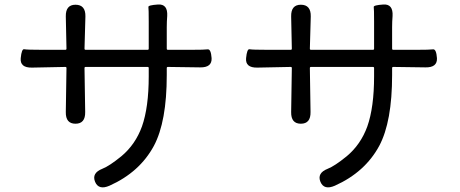

<svg xmlns="http://www.w3.org/2000/svg" viewBox="-20 -792 2040 852"><path d="M466 32Q418 53 402 15Q386 -24 434 -43Q465 -55 519 -99Q581 -151 610 -231Q640 -316 640 -453V-490Q640 -495 635 -495H360Q355 -495 355 -490L358 -295Q359 -243 315 -243Q271 -243 272 -295L275 -490Q275 -495 270 -495L122 -492Q68 -491 72 -534Q76 -576 87.5 -573.5Q99 -571 167 -571H270Q275 -571 275 -576L272 -719Q271 -771 315 -771Q360 -771 359 -719L355 -576Q355 -571 360 -571H635Q640 -571 640 -576V-696Q640 -753 638.5 -761Q637 -769 681 -772Q725 -775 722 -721Q720 -696 720 -671V-576Q720 -571 725 -571H830Q887 -571 901.5 -573Q916 -575 919 -534Q921 -492 868 -493L725 -495Q720 -495 720 -490V-459Q720 -252 663 -145Q600 -28 466 32Z M1466 32Q1418 53 1402 15Q1386 -24 1434 -43Q1465 -55 1519 -99Q1581 -151 1610 -231Q1640 -316 1640 -453V-490Q1640 -495 1635 -495H1360Q1355 -495 1355 -490L1358 -295Q1359 -243 1315 -243Q1271 -243 1272 -295L1275 -490Q1275 -495 1270 -495L1122 -492Q1068 -491 1072 -534Q1076 -576 1087.5 -573.5Q1099 -571 1167 -571H1270Q1275 -571 1275 -576L1272 -719Q1271 -771 1315 -771Q1360 -771 1359 -719L1355 -576Q1355 -571 1360 -571H1635Q1640 -571 1640 -576V-696Q1640 -753 1638.5 -761Q1637 -769 1681 -772Q1725 -775 1722 -721Q1720 -696 1720 -671V-576Q1720 -571 1725 -571H1830Q1887 -571 1901.5 -573Q1916 -575 1919 -534Q1921 -492 1868 -493L1725 -495Q1720 -495 1720 -490V-459Q1720 -252 1663 -145Q1600 -28 1466 32Z"/></svg>

Font: Resource Han Rounded JP
Style: Regular
Weight: 400
Designer: Cyano Hao (round all glyphs); Ryoko NISHIZUKA 西塚涼子 (kana, bopomofo & ideographs); Paul D. Hunt (Latin, Greek & Cyrillic)
Foundry: Cyano Hao
Version: 0.990